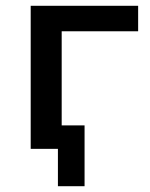

<svg xmlns="http://www.w3.org/2000/svg" viewBox="-20 -514 518 663"><path d="M180 129V0H92V-81H272V129ZM86 0V-494H457V-406H193V0Z"/></svg>

Font: Nunito Sans 9pt SemiBold
Style: Regular
Weight: 600
Version: Version 3.101;gftools[0.9.27]